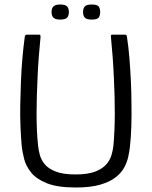

<svg xmlns="http://www.w3.org/2000/svg" viewBox="-20 -827 674 853"><path d="M317 6Q235 6 188 -13Q141 -32 118 -61Q95 -90 87.5 -120Q80 -150 77 -173Q73 -215 71 -264.5Q69 -314 70 -362Q71 -411 73 -464Q75 -517 79.5 -568Q84 -619 90 -663Q90 -667 92.5 -670Q95 -673 99 -673Q113 -673 126 -673Q139 -673 153 -673Q158 -673 159 -671Q160 -669 160 -661Q156 -621 152.5 -577Q149 -533 147 -486Q143 -406 142.5 -328Q142 -250 149 -181Q151 -161 157 -138.5Q163 -116 179.5 -96.5Q196 -77 228.5 -64.5Q261 -52 315 -52Q370 -52 402.5 -64.5Q435 -77 452 -96.5Q469 -116 475.5 -138.5Q482 -161 484 -181Q490 -248 490 -324.5Q490 -401 486 -480Q484 -528 480.5 -574Q477 -620 473 -661Q472 -669 473.5 -671Q475 -673 479 -673Q494 -673 507.5 -673Q521 -673 536 -673Q540 -673 542 -670Q544 -667 544 -663Q551 -619 555 -568.5Q559 -518 561.5 -466Q564 -414 564 -365Q565 -316 563.5 -266Q562 -216 557 -173Q555 -155 550 -131.5Q545 -108 532.5 -84Q520 -60 494 -39.5Q468 -19 425 -6.5Q382 6 317 6ZM286 -773Q286 -757 278 -748.5Q270 -740 247 -740Q226 -740 217.5 -748.5Q209 -757 209 -773Q209 -790 217.5 -798.5Q226 -807 247 -807Q270 -807 278 -798.5Q286 -790 286 -773ZM425 -773Q425 -757 418 -748.5Q411 -740 387 -740Q365 -740 357 -748.5Q349 -757 349 -773Q349 -790 357 -798.5Q365 -807 387 -807Q411 -807 418 -798.5Q425 -790 425 -773Z"/></svg>

Font: Glory
Style: Regular
Weight: 400
Designer: Robert Leuschke
Foundry: Robert Leuschke
Version: Version 1.011